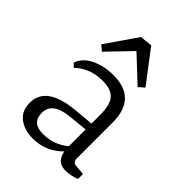

<svg xmlns="http://www.w3.org/2000/svg" viewBox="-188 -712 809 809"><g transform="rotate(45 216.5 -307.5)"><path d="M102.1 -457 78.1 -477.1 174.8 -617.2 230 -623 338.9 -480 314 -458 203.1 -562ZM153.8 7.8Q104 7.8 71.3 -17.6Q38.6 -43 39.1 -90.8Q39.1 -189.9 199.2 -204.1L285.2 -211.9V-264.2Q285.2 -324.2 263.2 -348.6Q241.2 -373 190.9 -373Q116.7 -373 65.9 -325.2L50.8 -340.8Q64 -379.9 107.9 -400.9Q151.9 -421.9 207 -421.9Q345.2 -421.9 345.2 -277.8V-64Q345.2 -41 367.2 -40L410.2 -36.1V-6.8Q377.9 6.3 346.2 5.9Q297.4 5.9 287.1 -47.9Q232.9 7.8 153.8 7.8ZM105 -96.2Q105 -36.1 170.9 -36.1Q236.8 -36.1 285.2 -77.1V-176.8L206.1 -168.9Q105 -161.1 105 -96.2Z"/></g></svg>

Font: Yrsa-Light
Style: Regular
Weight: 300
Designer: Anna Giedrys (Yrsa+Rasa design), David Brezina (Yrsa art-direction, Rasa art-direction, design)
Foundry: Rosetta Type Foundry
Version: Version 1.001;PS 1.1;hotconv 1.0.88;makeotf.lib2.5.647800